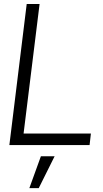

<svg xmlns="http://www.w3.org/2000/svg" viewBox="-20 -748 531 990"><path d="M28.3 0H441.9L448.7 -59.6H101.6L184.1 -727.5H117.7ZM131.3 222.2H179.7L261.7 57.6H190.9Z"/></svg>

Font: Guggenheim Sans Display Light
Style: Italic
Weight: 300
Italic angle: -7°
Designer: Modified by Tom Baber under direction of Pentagram Design 2023
Foundry: rsms
Version: Version 1.001;Glyphs 3.1.2 (3151)